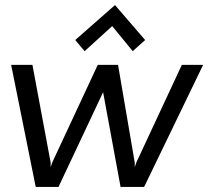

<svg xmlns="http://www.w3.org/2000/svg" viewBox="-20 -738 832 758"><path d="M434 -718 277 -580 314 -536 423 -635 504 -536 553 -580ZM24 -482 121 0H211L387 -374L456 0H549L782 -482H698L518 -96L512 -78V-96L446 -482H366L186 -96L180 -78V-96L108 -482Z"/></svg>

Font: Cantarell
Style: Oblique
Weight: 400
Italic angle: -8°
Designer: Dave Crossland
Version: Version 0.024